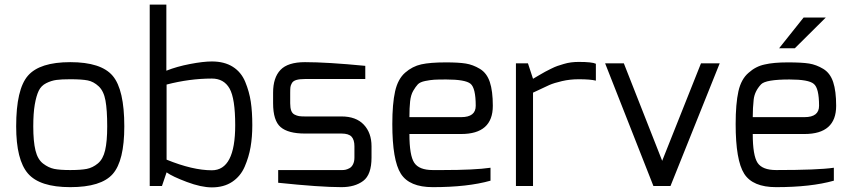

<svg xmlns="http://www.w3.org/2000/svg" viewBox="-20 -805 3680 831"><path d="M50 -258Q50 -419 101 -477.5Q152 -536 284 -536Q418 -536 468 -476.5Q518 -417 518 -258Q518 -109 468 -52Q418 5 284 5Q152 5 101 -54Q50 -113 50 -258ZM124 -258Q124 -193 133.5 -154Q143 -115 166.5 -97Q190 -79 214.5 -74Q239 -69 284 -69Q330 -69 355.5 -74Q381 -79 403.5 -97.5Q426 -116 435 -154.5Q444 -193 444 -258Q444 -329 436.5 -370Q429 -411 407 -431.5Q385 -452 359.5 -457Q334 -462 284 -462Q246 -462 224 -459Q202 -456 180 -445Q158 -434 147.5 -412Q137 -390 130.5 -352.5Q124 -315 124 -258Z M628 0V-785H700V-499Q745 -517 802.5 -528Q860 -539 897 -539Q951 -539 987.5 -516Q1024 -493 1041.5 -450.5Q1059 -408 1065.5 -364.5Q1072 -321 1072 -263Q1072 -212 1064.5 -168.5Q1057 -125 1039 -83.5Q1021 -42 985 -18Q949 6 897 6Q851 6 788.5 -17.5Q726 -41 701 -59L681 0ZM701 -114Q814 -68 897 -68Q998 -68 998 -263Q998 -379 973.5 -422Q949 -465 897 -465Q801 -465 701 -439Z M1162 -358V-404Q1162 -469 1194 -502.5Q1226 -536 1300 -536Q1395 -536 1561 -520V-463H1300Q1277 -463 1263 -459Q1249 -455 1243.5 -445.5Q1238 -436 1237 -428Q1236 -420 1236 -404V-358Q1236 -338 1240.5 -326Q1245 -314 1255 -309Q1265 -304 1274 -302.5Q1283 -301 1300 -301H1458Q1521 -301 1554.5 -265.5Q1588 -230 1588 -172V-123Q1588 -49 1552 -22Q1516 5 1458 5Q1365 5 1184 -14V-69H1458Q1460 -69 1462 -69Q1469 -69 1476 -70.5Q1483 -72 1492.5 -77Q1502 -82 1508 -94Q1514 -106 1514 -123V-172Q1514 -200 1501.5 -213.5Q1489 -227 1458 -227H1300Q1227 -227 1194.5 -255Q1162 -283 1162 -358Z M1678 -268Q1678 -356 1690 -409.5Q1702 -463 1733.5 -490.5Q1765 -518 1803.5 -526.5Q1842 -535 1910 -535Q1965 -535 1996 -530Q2027 -525 2057 -507Q2087 -489 2100 -450Q2113 -411 2113 -347Q2113 -225 1976 -225H1752Q1752 -132 1773 -100.5Q1794 -69 1853 -69Q1860 -69 1874 -69Q1888 -69 1895 -69Q2035 -69 2103 -79V-23Q2004 5 1853 5Q1752 5 1715 -53Q1678 -111 1678 -268ZM1752 -298H1976Q2039 -298 2039 -347Q2039 -424 2016.5 -442.5Q1994 -461 1911 -461Q1876 -461 1859.5 -460Q1843 -459 1820.5 -454.5Q1798 -450 1788.5 -440Q1779 -430 1768.5 -412Q1758 -394 1755 -366Q1752 -338 1752 -298Z M2213 0V-531H2265L2287 -464Q2292 -467 2312.5 -479Q2333 -491 2339.5 -494.5Q2346 -498 2364 -507Q2382 -516 2392.5 -519.5Q2403 -523 2419.5 -528Q2436 -533 2452 -535Q2468 -537 2485 -537Q2543 -537 2559 -529V-456Q2535 -462 2485 -462Q2447 -462 2412.5 -454Q2378 -446 2357.5 -437Q2337 -428 2287 -404V0Z M2599 -531H2680L2846 -109L3014 -531H3095L2882 0H2808Z M3352 -596 3458 -729H3554L3420 -596ZM3164 -268Q3164 -356 3176 -410Q3188 -463 3220 -490Q3251 -518 3290 -526Q3328 -535 3390 -535Q3451 -535 3482 -530Q3513 -525 3543 -507Q3573 -489 3586 -450Q3599 -411 3599 -347Q3599 -225 3462 -225H3238Q3238 -132 3259 -100Q3280 -69 3339 -69Q3521 -69 3589 -79V-23Q3490 5 3339 5Q3238 5 3201 -53Q3164 -111 3164 -268ZM3238 -298H3462Q3525 -298 3525 -347Q3525 -424 3502 -442Q3480 -461 3397 -461Q3294 -461 3274 -440Q3246 -410 3242 -374Q3238 -338 3238 -298Z"/></svg>

Font: Mina
Style: Regular
Weight: 400
Version: Version 1.000